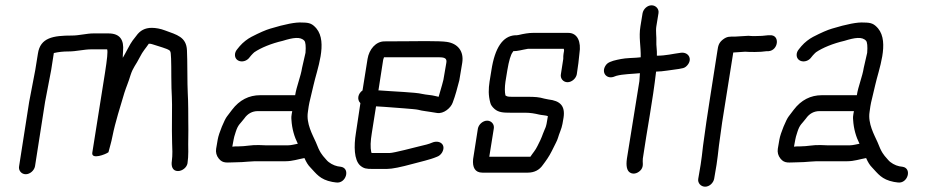

<svg xmlns="http://www.w3.org/2000/svg" viewBox="-20 -638 3497 724"><path d="M326 -452H384C387 -444 384 -415 376 -364L328 -62C324 -35 379 -56 389 -64C394 -85 399 -98 404 -124C415 -179 434 -237 449 -288C456 -310 465 -330 472 -354C482 -385 492 -392 507 -422C519 -446 529 -455 541 -473H544C546 -473 550 -473 555 -471C566 -467 582 -463 593 -459C602 -455 619 -452 622 -444C625 -441 626 -408 626 -347C626 -316 627 -291 628 -273C630 -250 627 -151 629 -99C630 -80 631 -53 628 -31C625 -12 630 7 651 7C667 7 684 -6 687 -22C689 -36 690 -51 690 -66C689 -103 691 -139 690 -178C690 -196 690 -257 688 -287C686 -318 687 -415 685 -448C683 -499 646 -507 603 -523C585 -530 567 -533 552 -533C527 -533 508 -523 494 -503C491 -499 486 -493 480 -485C470 -472 455 -440 443 -420C443 -423 443 -432 444 -445C448 -487 433 -512 389 -512H332C307 -512 278 -504 252 -504C180 -504 132 -496 123 -436L113 -374C105 -334 98 -294 90 -254L52 -11C49 5 61 19 77 19C93 19 109 5 112 -11L150 -254C158 -294 165 -334 173 -374L183 -438C200 -442 218 -444 238 -444C269 -444 295 -452 326 -452Z M1093 -279H961C919 -279 883 -261 855 -224C848 -215 842 -207 836 -199C827 -188 805 -136 801 -112L795 -77C793 -64 796 -51 805 -40C821 -20 837 -26 869 -26C905 -26 921 -31 968 -30H1057C1083 -30 1105 -38 1128 -42C1135 -26 1142 -15 1150 -7C1173 17 1186 39 1233 48L1247 50C1285 56 1302 -3 1266 -9L1253 -11C1238 -14 1220 -24 1211 -35L1198 -50C1193 -56 1187 -65 1181 -78L1171 -102C1159 -129 1134 -172 1141 -216C1142 -222 1143 -229 1144 -237C1145 -248 1158 -296 1162 -316C1175 -375 1217 -478 1173 -531C1158 -548 1148 -553 1120 -553C1096 -555 1055 -547 999 -530C982 -525 959 -515 928 -499C913 -491 897 -479 884 -464L875 -453C869 -446 866 -439 866 -431C866 -405 899 -398 918 -418L927 -429C932 -434 936 -439 939 -441C964 -458 1003 -474 1046 -484C1085 -496 1113 -501 1128 -484C1132 -479 1134 -464 1132 -439L1119 -382C1114 -349 1098 -312 1093 -279ZM1082 -219 1080 -208C1079 -203 1078 -195 1079 -186C1081 -152 1090 -122 1103 -96C1092 -94 1078 -90 1066 -90H982C974 -90 966 -91 956 -91C928 -92 907 -86 879 -86C870 -86 862 -86 856 -85L861 -112C862 -117 864 -127 869 -141C878 -169 886 -171 901 -191C914 -210 932 -219 952 -219Z M1663 -401 1652 -337C1651 -332 1645 -310 1634 -273C1629 -274 1625 -275 1621 -276C1606 -280 1589 -280 1571 -284C1548 -290 1461 -293 1412 -297H1407L1425 -413C1426 -417 1427 -420 1428 -422H1635C1657 -422 1666 -418 1663 -401ZM1366 -416 1347 -297C1330 -285 1325 -263 1339 -249L1322 -136C1314 -87 1315 -35 1338 -14C1352 -2 1362 -1 1384 -1H1439C1459 -1 1492 -8 1536 -20C1564 -28 1600 -35 1628 -47C1636 -50 1642 -55 1647 -63C1664 -93 1637 -112 1609 -100C1598 -95 1582 -91 1560 -86C1547 -83 1465 -61 1449 -61H1382C1381 -62 1380 -63 1380 -64C1376 -82 1377 -106 1382 -136L1398 -237L1430 -235C1466 -232 1546 -227 1557 -224C1565 -222 1574 -220 1583 -219L1603 -216C1608 -215 1616 -214 1628 -212C1653 -208 1680 -231 1687 -251C1698 -280 1704 -305 1712 -335L1723 -401C1730 -445 1706 -474 1665 -480C1652 -482 1626 -483 1587 -483C1550 -483 1497 -482 1430 -482C1397 -482 1372 -452 1366 -416Z M2123 -514H1990C1974 -514 1956 -511 1935 -506C1931 -505 1927 -505 1922 -505C1876 -502 1846 -458 1833 -373L1826 -330C1822 -303 1821 -279 1829 -250C1831 -242 1836 -235 1845 -227C1860 -214 1878 -213 1904 -213H1959C1980 -213 1996 -210 2013 -206C2020 -204 2041 -203 2046 -200L2041 -171C2040 -166 2038 -158 2034 -150C2022 -122 2026 -125 2007 -88C1999 -71 1989 -61 1980 -47H1825L1842 -153C1845 -169 1833 -183 1817 -183C1801 -183 1785 -169 1782 -153L1764 -38C1761 -7 1771 13 1799 13H1970C1995 13 2014 3 2027 -16C2039 -32 2050 -47 2061 -69L2068 -83C2072 -92 2081 -107 2084 -118C2088 -133 2098 -153 2101 -171L2105 -194C2112 -239 2092 -258 2048 -263C2042 -264 2037 -265 2033 -266C2012 -272 1998 -273 1968 -273H1913C1894 -273 1893 -274 1886 -278C1883 -291 1883 -309 1886 -330L1893 -373C1899 -409 1906 -432 1913 -441C1915 -443 1915 -444 1915 -445C1933 -445 1947 -450 1971 -454H2106C2106 -452 2107 -450 2107 -447L2105 -435C2104 -430 2104 -424 2104 -416L2095 -358C2092 -342 2104 -328 2120 -328C2136 -328 2152 -342 2155 -358L2161 -400L2165 -437C2172 -480 2158 -514 2123 -514Z M2437 -618C2421 -618 2406 -604 2403 -588L2395 -539C2388 -497 2397 -465 2396 -422C2389 -421 2375 -420 2353 -419C2331 -418 2312 -414 2293 -409L2282 -405C2274 -402 2268 -398 2263 -390C2247 -364 2267 -340 2293 -348L2304 -352C2330 -359 2364 -359 2393 -362L2391 -332L2344 -40C2340 -12 2344 6 2356 13C2371 22 2389 13 2398 1C2408 -13 2402 -26 2404 -40C2420 -150 2441 -255 2454 -368C2479 -368 2514 -375 2540 -378L2550 -380C2558 -381 2565 -384 2571 -391C2593 -415 2576 -443 2547 -439C2516 -435 2491 -428 2457 -428C2458 -451 2454 -464 2455 -484C2456 -495 2452 -522 2455 -539L2463 -588C2466 -604 2453 -618 2437 -618Z M2639 66C2655 66 2670 52 2673 36L2682 -17C2685 -37 2688 -61 2691 -89L2703 -176L2745 -440L2790 -443C2799 -442 2811 -442 2827 -442C2843 -442 2857 -443 2871 -445H2878C2916 -448 2922 -508 2883 -505H2876C2862 -503 2846 -502 2828 -502C2819 -502 2810 -502 2802 -503L2752 -500C2730 -500 2722 -501 2706 -489C2691 -477 2688 -467 2685 -445C2667 -326 2647 -210 2631 -88C2628 -60 2625 -36 2622 -17L2613 36C2610 52 2623 66 2639 66Z M3211 -279H3079C3037 -279 3001 -261 2973 -224C2966 -215 2960 -207 2954 -199C2945 -188 2923 -136 2919 -112L2913 -77C2911 -64 2914 -51 2923 -40C2939 -20 2955 -26 2987 -26C3023 -26 3039 -31 3086 -30H3175C3201 -30 3223 -38 3246 -42C3253 -26 3260 -15 3268 -7C3291 17 3304 39 3351 48L3365 50C3403 56 3420 -3 3384 -9L3371 -11C3356 -14 3338 -24 3329 -35L3316 -50C3311 -56 3305 -65 3299 -78L3289 -102C3277 -129 3252 -172 3259 -216C3260 -222 3261 -229 3262 -237C3263 -248 3276 -296 3280 -316C3293 -375 3335 -478 3291 -531C3276 -548 3266 -553 3238 -553C3214 -555 3173 -547 3117 -530C3100 -525 3077 -515 3046 -499C3031 -491 3015 -479 3002 -464L2993 -453C2987 -446 2984 -439 2984 -431C2984 -405 3017 -398 3036 -418L3045 -429C3050 -434 3054 -439 3057 -441C3082 -458 3121 -474 3164 -484C3203 -496 3231 -501 3246 -484C3250 -479 3252 -464 3250 -439L3237 -382C3232 -349 3216 -312 3211 -279ZM3200 -219 3198 -208C3197 -203 3196 -195 3197 -186C3199 -152 3208 -122 3221 -96C3210 -94 3196 -90 3184 -90H3100C3092 -90 3084 -91 3074 -91C3046 -92 3025 -86 2997 -86C2988 -86 2980 -86 2974 -85L2979 -112C2980 -117 2982 -127 2987 -141C2996 -169 3004 -171 3019 -191C3032 -210 3050 -219 3070 -219Z"/></svg>

Font: Squarish
Style: It
Weight: 400
Foundry: Cannot Into Space Fonts
Version: Version 0.272